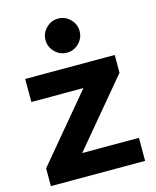

<svg xmlns="http://www.w3.org/2000/svg" viewBox="-122 -908 802 990"><g transform="rotate(-15 279.0 -412.5)"><path d="M348 -670Q321 -643 284 -643Q247 -643 220 -670Q193 -697 193 -734Q193 -771 220 -798Q247 -825 284 -825Q321 -825 348 -798Q375 -771 375 -734Q375 -697 348 -670ZM225 -123H528V0H25V-95L318 -445H40V-568H518V-473Z"/></g></svg>

Font: Martel Sans Heavy
Style: Regular
Weight: 900
Designer: Dan Reynolds and Mathieu Réguer
Foundry: Dan Reynolds and Mathieu Réguer
Version: Version 1.001;PS 001.001;hotconv 1.0.70;makeotf.lib2.5.58329